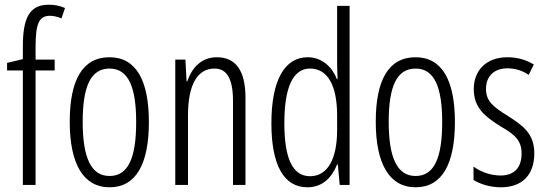

<svg xmlns="http://www.w3.org/2000/svg" viewBox="-20 -785 2321 815"><path d="M212 -486V-532H131V-586C131 -683 145 -718 192 -718C207 -718 224 -714 241 -707L256 -751C235 -760 214 -765 187 -765C103 -765 77 -705 77 -588V-534L10 -518V-486H77V0H131V-486Z M612 -267C612 -443 558 -542 445 -542C330 -542 276 -445 276 -268C276 -91 333 10 445 10C558 10 612 -90 612 -267ZM331 -268C331 -416 364 -494 445 -494C526 -494 558 -413 558 -267C558 -112 523 -38 445 -38C366 -38 331 -117 331 -268Z M900 -542C834 -542 794 -496 775 -440H772L767 -532H724V0H778V-295C778 -431 821 -494 891 -494C942 -494 969 -452 969 -357V0H1022V-370C1022 -488 979 -542 900 -542Z M1285 10C1352 10 1390 -35 1411 -87H1414L1422 0H1464V-760H1411V-520C1411 -498 1412 -476 1413 -449H1410C1391 -499 1348 -542 1286 -542C1188 -542 1132 -444 1132 -262C1132 -85 1184 10 1285 10ZM1296 -37C1220 -37 1187 -117 1187 -262C1187 -413 1223 -494 1296 -494C1371 -494 1411 -422 1411 -295V-233C1411 -109 1370 -37 1296 -37Z M1911 -267C1911 -443 1857 -542 1744 -542C1629 -542 1575 -445 1575 -268C1575 -91 1632 10 1744 10C1857 10 1911 -90 1911 -267ZM1630 -268C1630 -416 1663 -494 1744 -494C1825 -494 1857 -413 1857 -267C1857 -112 1822 -38 1744 -38C1665 -38 1630 -117 1630 -268Z M2248 -134C2248 -218 2200 -252 2134 -294C2071 -333 2043 -357 2043 -408C2043 -463 2079 -495 2134 -495C2167 -495 2199 -485 2224 -467L2246 -511C2214 -531 2176 -542 2134 -542C2043 -542 1991 -485 1991 -407C1991 -327 2039 -290 2106 -248C2166 -213 2194 -189 2194 -133C2194 -74 2163 -40 2105 -40C2062 -40 2019 -56 1990 -78V-21C2016 -5 2057 10 2106 10C2198 10 2248 -44 2248 -134Z"/></svg>

Font: Noto Sans Myanmar UI ExtraCondensed Light
Style: Regular
Weight: 300
Width: 2
Designer: Monotype Design Team
Foundry: Monotype Imaging Inc.
Version: Version 2.103